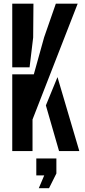

<svg xmlns="http://www.w3.org/2000/svg" viewBox="-20 -820 461 1042"><path d="M46.5 0V-416.5H163.5L219.5 -617.5L283 -800H401.5L156.5 -171.5V0ZM46.5 -454.5V-800H161.5L160 -616.5L140.5 -454.5ZM300.5 0 229 -248 292 -401.5 410.5 0ZM190.5 201.5 220 132H177V40H286V121.5L246 201.5Z"/></svg>

Font: Big Shoulders Stencil Display
Style: Bold
Weight: 700
Designer: Patric King
Foundry: XO Type Co
Version: Version 1.000